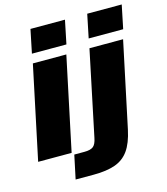

<svg xmlns="http://www.w3.org/2000/svg" viewBox="-128 -828 934 1075"><g transform="rotate(-15 339.0 -290.0)"><path d="M-1 0 113 -540H307L193 0ZM122 -594 150 -730H350L322 -594ZM176 150 205 13H264Q299 13 315 0.5Q331 -12 338 -48L441 -540H636L531 -44Q515 31 485 73Q455 115 405.5 132.5Q356 150 281 150ZM451 -594 479 -730H679L651 -594Z"/></g></svg>

Font: Geist Black
Style: Italic
Weight: 900
Italic angle: -12°
Designer: Basement.studio, Andrés Briganti, Mateo Zaragoza
Foundry: Basement.studio, Vercel, Andrés Briganti, Guido Ferreyra, Mateo Zaragoza
Version: Version 1.500; ttfautohint (v1.8.4.7-5d5b)